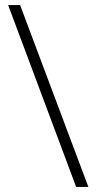

<svg xmlns="http://www.w3.org/2000/svg" viewBox="-20 -734 379 754"><path d="M59 -714 327 0H279L12 -714Z"/></svg>

Font: Noto Sans Thaana ExtraLight
Style: Regular
Weight: 200
Designer: David Williams
Foundry: Google Inc.
Version: Version 3.001; ttfautohint (v1.8.4.7-5d5b)